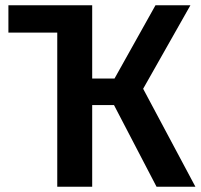

<svg xmlns="http://www.w3.org/2000/svg" viewBox="-20 -711 765 731"><path d="M525 -373 724 0H576L414 -311H331V0H198V-587H12V-691H331V-412H416L572 -691H705Z"/></svg>

Font: FiraGO Medium
Style: Regular
Weight: 500
Designer: bBox Type
Foundry: bBox Type GmbH
Version: Version 1.001;PS 001.001;hotconv 1.0.88;makeotf.lib2.5.64775